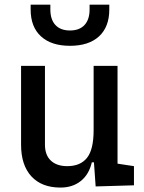

<svg xmlns="http://www.w3.org/2000/svg" viewBox="-20 -803 626 832"><path d="M242.2 9.8Q160.6 9.8 116 -38.8Q71.3 -87.4 71.3 -175.8V-517.6H174.8V-175.8Q174.8 -131.3 200.2 -107.2Q225.6 -83 271.5 -83Q328.1 -83 356.9 -118.9Q385.7 -154.8 385.7 -239.3L412.1 -99.6H377.9Q365.7 -46.9 330.1 -18.6Q294.4 9.8 242.2 9.8ZM394.5 4.9 385.7 -119.1V-210H489.3V-93.8L560.5 -83V0ZM385.7 -146.5V-517.6H489.3V-175.8ZM283.2 -604.5Q202.1 -604.5 157.5 -645.5Q112.8 -686.5 112.8 -761.7V-782.7H198.2V-761.7Q198.2 -718.3 220.2 -694.6Q242.2 -670.9 283.2 -670.9Q324.2 -670.9 346.2 -694.6Q368.2 -718.3 368.2 -761.7V-782.7H453.6V-761.7Q453.6 -686.5 409.2 -645.5Q364.7 -604.5 283.2 -604.5Z"/></svg>

Font: Cascadia Code
Style: Regular
Weight: 400
Designer: Aaron Bell
Foundry: Saja Typeworks
Version: Version 2404.023